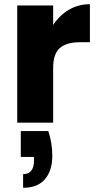

<svg xmlns="http://www.w3.org/2000/svg" viewBox="-20 -584 468 914"><path d="M408 -564V-383H361Q297 -383 265 -355.5Q233 -328 233 -259V0H62V-558H233V-465Q263 -511 308 -537.5Q353 -564 408 -564ZM210 40Q229 97 229 158Q229 228 194 269Q159 310 90 310V245Q142 245 142 179V163H79V40Z"/></svg>

Font: IBM-Poppins
Style: Poppins-Bold
Weight: 700
Designer: Mike Abbink, Paul van der Laan, Pieter van Rosmalen, Ben Mitchell, Mark Frömberg
Foundry: Bold Monday
Version: Version 1.1